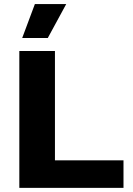

<svg xmlns="http://www.w3.org/2000/svg" viewBox="-20 -906 642 926"><path d="M245 -132.6H575.6V0H73.2V-660H245ZM148.2 -886.4H299.4L210.4 -722.6H87Z"/></svg>

Font: Work Sans
Style: Regular
Weight: 400
Designer: Wei Huang
Foundry: Wei Huang
Version: Version 2.006; ttfautohint (v1.8.1.43-b0c9)